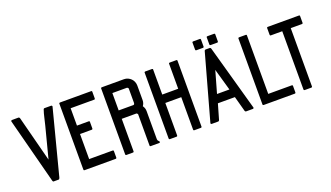

<svg xmlns="http://www.w3.org/2000/svg" viewBox="-76 -1478 3515 2037"><g transform="rotate(-20 1681.0 -459.0)"><path d="M138 -778Q141 -778 144.5 -774Q148 -770 149 -768L283 -250Q306 -338 328.5 -425.5Q351 -513 374 -601Q385 -643 394 -685Q403 -727 417 -768Q418 -771 421 -774.5Q424 -778 428 -778H506Q509 -778 513 -773.5Q517 -769 516 -766L330 -48Q329 -45 328 -39.5Q327 -34 324.5 -28Q322 -22 319 -18Q316 -14 312 -14H255Q250 -14 247.5 -18Q245 -22 243 -28Q241 -34 240 -39.5Q239 -45 238 -48L51 -766Q50 -769 54 -773.5Q58 -778 61 -778Z M690 -108H956Q966 -108 966 -99V-24Q966 -14 956 -14H604Q594 -14 594 -24V-768Q594 -778 604 -778H956Q966 -778 966 -768V-692Q966 -682 956 -682H690V-486H823Q833 -486 833 -476V-401Q833 -391 823 -391H690Z M1076 -14Q1066 -14 1066 -24V-768Q1066 -778 1076 -778H1327Q1350 -778 1370 -769Q1390 -760 1405 -745Q1420 -730 1428.5 -709.5Q1437 -689 1437 -666V-503Q1437 -468 1417 -440Q1437 -412 1437 -378V-61Q1437 -46 1447 -38Q1457 -30 1457 -24Q1457 -14 1447 -14H1351Q1341 -14 1341 -24V-378Q1338 -383 1335 -386Q1332 -389 1327 -391H1161V-24Q1161 -14 1151 -14ZM1161 -486H1327Q1329 -486 1332 -487.5Q1335 -489 1336 -490Q1337 -493 1339 -496.5Q1341 -500 1341 -503V-666Q1341 -671 1336.5 -675.5Q1332 -680 1327 -682H1161Z M1567 -14Q1557 -14 1557 -24V-768Q1557 -778 1567 -778H1643Q1653 -778 1653 -768V-486H1833V-768Q1833 -778 1843 -778H1918Q1928 -778 1928 -768V-24Q1928 -14 1918 -14H1843Q1833 -14 1833 -24V-391H1653V-24Q1653 -14 1643 -14Z M2426 -14Q2423 -14 2419.5 -17.5Q2416 -21 2415 -24L2368 -197H2176L2126 -24Q2125 -22 2121.5 -18Q2118 -14 2115 -14H2039Q2035 -14 2031.5 -18Q2028 -22 2029 -26L2235 -768Q2236 -771 2239.5 -774.5Q2243 -778 2246 -778H2297Q2300 -778 2303.5 -774Q2307 -770 2308 -768L2515 -26Q2516 -22 2512.5 -18Q2509 -14 2505 -14ZM2341 -293 2271 -539 2201 -293ZM2304 -814V-894Q2304 -904 2314 -904H2390Q2400 -904 2400 -894V-814Q2400 -804 2390 -804H2314Q2304 -804 2304 -814ZM2143 -814V-894Q2143 -904 2153 -904H2229Q2239 -904 2239 -894V-814Q2239 -804 2229 -804H2153Q2143 -804 2143 -814Z M2626 -14Q2616 -14 2616 -24V-768Q2616 -778 2626 -778H2702Q2712 -778 2712 -768V-108H2978Q2988 -108 2988 -99V-24Q2988 -14 2978 -14Z M3175 -682V-24Q3175 -14 3165 -14H3089Q3079 -14 3079 -24V-682H2950Q2940 -682 2940 -692V-768Q2940 -778 2950 -778H3302Q3312 -778 3312 -768V-692Q3312 -682 3302 -682Z"/></g></svg>

Font: Kanalisirung
Style: Regular
Weight: 500
Designer: Peter Wiegel
Foundry: Peter Wiegel
Version: 1.000